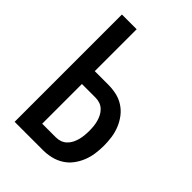

<svg xmlns="http://www.w3.org/2000/svg" viewBox="-215 -832 930 930"><g transform="rotate(45 250.0 -367.5)"><path d="M60 0V-735H161V-448H254Q282 -448 309.5 -442Q337 -436 361 -420.5Q385 -405 402 -382.5Q419 -360 429.5 -334Q440 -308 444 -280Q448 -252 448 -224Q448 -196 444 -168Q440 -140 429.5 -114Q419 -88 402 -65.5Q385 -43 361 -28Q337 -13 309.5 -6.5Q282 0 254 0ZM254 -88Q270 -88 284.5 -93Q299 -98 310.5 -109Q322 -120 329 -134Q336 -148 340 -163Q344 -178 345.5 -193.5Q347 -209 347 -224Q347 -240 345.5 -255.5Q344 -271 340 -285.5Q336 -300 329 -314Q322 -328 310.5 -339Q299 -350 284.5 -355Q270 -360 254 -360H161V-88Z"/></g></svg>

Font: Iosevka Custom Semibold
Style: Regular
Weight: 600
Designer: Belleve Invis
Foundry: Belleve Invis
Version: Version 27.0.2; ttfautohint (v1.8.4)